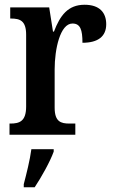

<svg xmlns="http://www.w3.org/2000/svg" viewBox="-20 -567 481 808"><path d="M20 0H297V-47H272C236 -47 210 -55 210 -114V-275C210 -360 233 -468 285 -468C318 -468 327 -442 327 -387C393 -387 427 -414 427 -465C427 -514 399 -547 336 -547C266 -547 233 -502 207 -434H203L187 -536H23V-489H26C64 -489 90 -480 90 -421V-119C90 -56 62 -47 23 -47H20ZM80 208V221H126C154 179 191 113 206 71V61H112C106 107 91 166 80 208Z"/></svg>

Font: Noto Serif Myanmar Condensed SemiBold
Style: Regular
Weight: 600
Width: 3
Designer: Ben Mitchell and the Monotype Design Team
Foundry: Monotype Imaging Inc.
Version: Version 2.106